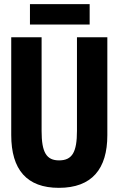

<svg xmlns="http://www.w3.org/2000/svg" viewBox="-20 -893 570 923"><path d="M124 -775H411V-873H124ZM263 10C422 10 496 -81 496 -243V-714H350V-264C350 -163 328 -122 264 -122C203 -122 180 -161 180 -263V-714H34V-244C34 -77 109 10 263 10Z"/></svg>

Font: Noto Sans Mono Condensed ExtraBold
Style: Regular
Weight: 800
Width: 3
Designer: Monotype Design Team
Foundry: Monotype Imaging Inc.
Version: Version 2.014